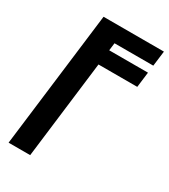

<svg xmlns="http://www.w3.org/2000/svg" viewBox="-208 -958 928 1055"><g transform="rotate(30 256.0 -430.0)"><path d="M23 0H160L236 -619H482L494 -716H248L254 -764H500L512 -860H129Z"/></g></svg>

Font: Ny Stormning
Style: Kr
Weight: 400
Designer: Robert Jablonski, Mew Too
Foundry: Cannot Into Space Fonts
Version: Version 0.90